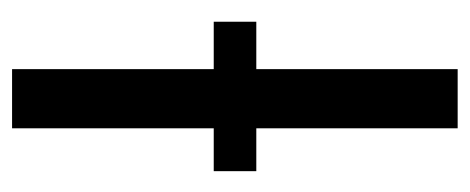

<svg xmlns="http://www.w3.org/2000/svg" viewBox="-250 -528 778 318"><g transform="rotate(-90 139.0 -369.0)"><path d="M183.5 0H85.5V-333.5H14.5V-404H85.5V-738H183.5V-404H262V-333.5H183.5Z"/></g></svg>

Font: Verano Sans Medium
Style: Regular
Weight: 500
Designer: Lukasz Dziedzic with Adam Twardoch and Botio Nikoltchev
Foundry: tyPoland Lukasz Dziedzic
Version: Version 3.001;December 28, 2019;FontCreator 12.0.0.2547 64-b